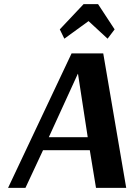

<svg xmlns="http://www.w3.org/2000/svg" viewBox="-20 -908 648 928"><path d="M534 -766 500 -721 408 -806 291 -721 269 -766 384 -888H454ZM479 -650 590 0H444L414 -182H188L103 0H19L326 -650ZM356 -551 216 -245H404L357 -551Z"/></svg>

Font: Arsenal SC
Style: Bold Italic
Weight: 700
Italic angle: -9.10001°
Designer: Andrij Shevchenko
Foundry: Stairsfor
Version: Version 2.001; ttfautohint (v1.8.4.7-5d5b)